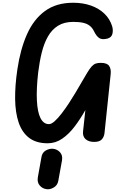

<svg xmlns="http://www.w3.org/2000/svg" viewBox="-20 -1034 942 1399"><path d="M327.5 10Q244 10 192.2 -29.5Q140.5 -69 116 -141.2Q91.5 -213.5 90.2 -312Q89 -410.5 106.5 -528Q128 -674.5 176.5 -783.8Q225 -893 307.5 -953.5Q390 -1014 513.5 -1014Q584.5 -1014 642.5 -993.5Q700.5 -973 740.2 -935Q780 -897 797 -843.5Q805.5 -815 799.2 -788Q793 -761 762 -752.5Q723 -743 702.5 -757Q682 -771 664.5 -807Q653 -831 634.2 -846Q615.5 -861 586.2 -867.8Q557 -874.5 513.5 -874.5Q447.5 -874.5 402.8 -846.5Q358 -818.5 329.5 -768.5Q301 -718.5 284.5 -652Q268 -585.5 258.5 -508.5Q244.5 -386.5 248.8 -301.8Q253 -217 275.2 -173.2Q297.5 -129.5 336.5 -129.5Q354.5 -129.5 378.5 -151Q402.5 -172.5 429 -207Q455.5 -241.5 481.5 -281Q507.5 -320.5 529.2 -357.2Q551 -394 565.5 -419Q595.5 -471 614.5 -502.5Q633.5 -534 648 -549.8Q662.5 -565.5 677.5 -570.8Q692.5 -576 714.5 -576Q760.5 -576 775.5 -553.2Q790.5 -530.5 786.5 -494L741.5 -65Q738.5 -37 722 -18.5Q705.5 0 665.5 0Q626.5 0 604 -19.8Q581.5 -39.5 585 -75.5L602 -232Q565.5 -167 523.8 -112Q482 -57 433.2 -23.5Q384.5 10 327.5 10ZM316.5 344Q288 339.5 269 317Q250 294.5 255.5 259.5L282 111Q287 78 313.2 62.8Q339.5 47.5 367 50Q397.5 53.5 417.5 75.8Q437.5 98 432 133.5L405 282.5Q399.5 316 371.2 332.5Q343 349 316.5 344Z"/></svg>

Font: Edu SA Hand
Style: Bold
Weight: 700
Designer: Tina and Corey Anderson, Eben Sorkin, Mirko Velimirovic
Foundry: Google for Education
Version: Version 2.000